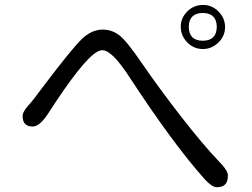

<svg xmlns="http://www.w3.org/2000/svg" viewBox="-20 -784 1040 791"><path d="M401.4 -577.1Q421.9 -577.1 450 -549.1Q478 -521 515.6 -462.9Q694.8 -189 825.2 -43.5Q854.5 -12.7 873 -12.7Q896 -12.7 907.5 -24.2Q918.9 -35.6 918.9 -61.5Q918.9 -63.5 918.5 -65.7Q918 -67.9 917.5 -70.3Q911.6 -88.9 882.8 -118.2Q815.9 -188 726.6 -303Q637.2 -418 567.4 -519.5Q499 -620.1 468.3 -641.1Q438.5 -662.1 403.3 -662.1Q356 -662.1 314.2 -620.4Q272.5 -578.6 165.5 -437.5Q111.8 -364.7 97.7 -350.6Q73.2 -323.7 73.2 -306.6Q73.2 -283.7 83.7 -273.2Q94.2 -262.7 115.2 -262.7Q143.6 -262.7 179.7 -318.4Q319.3 -534.7 378.9 -569.8Q391.6 -577.1 401.4 -577.1ZM858.4 -715.8Q873 -701.2 873 -673.3Q873 -645.5 858.4 -630.9Q843.8 -616.2 815.4 -616.2Q787.1 -616.2 772.5 -630.9Q757.8 -645.5 757.8 -673.3Q757.8 -701.2 772.5 -715.8Q787.1 -730.5 815.4 -730.5Q843.8 -730.5 858.4 -715.8ZM817.4 -763.7Q778.3 -763.7 751.5 -736.8Q724.6 -710 724.6 -673.8Q724.6 -636.2 752.9 -607.9Q778.8 -582 816.4 -582Q853 -582 881.3 -610.4Q907.2 -636.2 907.2 -672.4Q907.2 -709.5 880.1 -736.6Q853 -763.7 817.4 -763.7Z"/></svg>

Font: YuPearl-Light
Style: Light
Weight: 300
Designer: Max Yao
Foundry: Max-Everyday
Version: Version 1.011; ttfautohint (v1.8.3)